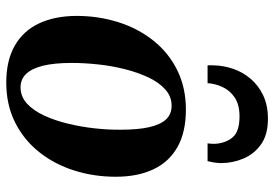

<svg xmlns="http://www.w3.org/2000/svg" viewBox="-148 -694 855 598"><g transform="rotate(90 279.0 -394.5)"><path d="M321 -546.5Q390 -546.5 436.5 -520.8Q483 -495 506.5 -446Q530 -397 530 -328Q530 -260 510.5 -198.5Q491 -137 453.2 -89.5Q415.5 -42 360.8 -14.5Q306 13 236.5 13Q168.5 13 122.2 -13.2Q76 -39.5 52.8 -88.2Q29.5 -137 29 -205Q29 -274 48.5 -335.8Q68 -397.5 105.8 -445Q143.5 -492.5 198 -519.5Q252.5 -546.5 321 -546.5ZM308.5 -502Q280 -502 258 -482.2Q236 -462.5 220.5 -429.5Q205 -396.5 194.8 -355.8Q184.5 -315 180 -272Q175.5 -229 175.5 -190.5Q175.5 -137 184.2 -101.5Q193 -66 209.8 -48.8Q226.5 -31.5 251.5 -31.5Q280 -31.5 301.8 -51.2Q323.5 -71 339 -104.2Q354.5 -137.5 364.5 -178.5Q374.5 -219.5 379.2 -262.2Q384 -305 383.5 -343.5Q383.5 -397.5 375.5 -432.5Q367.5 -467.5 351.2 -484.8Q335 -502 308.5 -502ZM183 -614Q183 -618.5 182.8 -622.5Q182.5 -626.5 183 -632Q183.5 -663.5 193.8 -693.5Q204 -723.5 224.8 -748Q245.5 -772.5 276.5 -787.2Q307.5 -802 349.5 -802Q398.5 -802 428.8 -780.8Q459 -759.5 473.2 -726Q487.5 -692.5 487.5 -655.5Q487 -642 485.2 -631.8Q483.5 -621.5 481.5 -614H426Q426.5 -618 427 -623Q427.5 -628 427.5 -635.5Q426 -669 408 -691.2Q390 -713.5 342 -713.5Q305.5 -713.5 283.2 -698.5Q261 -683.5 250.5 -660.5Q240 -637.5 238.5 -614Z"/></g></svg>

Font: Merriweather 72pt
Style: Bold Italic
Weight: 700
Italic angle: -7.8°
Version: Version 2.101